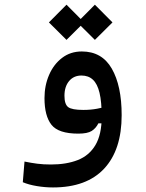

<svg xmlns="http://www.w3.org/2000/svg" viewBox="-20 -572 626 826"><path d="M208 234.4Q173.3 234.4 138.4 228.5Q103.5 222.7 78.1 211.9L85.4 123Q114.3 128.9 140.4 132.3Q166.5 135.7 199.2 135.7Q265.6 135.7 314.7 116.5Q363.8 97.2 390.6 52Q417.5 6.8 417.5 -70.3Q417.5 -133.8 408.2 -172.6Q398.9 -211.4 379.6 -229.2Q360.4 -247.1 330.6 -247.1Q296.9 -247.1 277.1 -223.1Q257.3 -199.2 257.3 -160.2Q257.3 -123.5 273.2 -111.3Q289.1 -99.1 338.4 -99.1Q370.1 -99.1 397.2 -104.2Q424.3 -109.4 462.9 -119.1L458 -41.5H403.3Q392.6 -20 374.3 -8.5Q356 2.9 316.9 2.9Q231.4 2.9 201.4 -35.2Q171.4 -73.2 171.4 -149.9Q171.4 -204.1 191.2 -249.8Q210.9 -295.4 247.1 -323Q283.2 -350.6 332 -350.6Q418.5 -350.6 460.9 -276.9Q503.4 -203.1 503.4 -76.7Q503.4 72.8 428 153.6Q352.5 234.4 208 234.4ZM388.2 -400.4 312.5 -475.6 388.2 -551.8 463.9 -475.6ZM266.1 -400.4 190.4 -475.6 266.1 -551.8 341.8 -475.6Z"/></svg>

Font: Cascadia Mono
Style: Regular
Weight: 400
Monospace: yes
Designer: Aaron Bell
Foundry: Saja Typeworks
Version: Version 2404.023